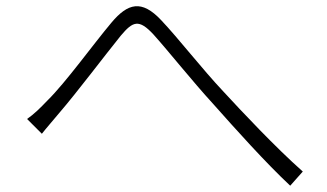

<svg xmlns="http://www.w3.org/2000/svg" viewBox="-20 -639 1040 610"><path d="M66 -261 113 -214C127 -232 150 -258 169 -281C225 -346 313 -463 364 -526C402 -571 421 -580 468 -529C514 -478 591 -381 658 -308C729 -228 824 -122 902 -49L942 -94C855 -171 748 -285 689 -349C622 -420 547 -517 492 -575C430 -641 386 -629 334 -567C276 -498 189 -377 131 -320C107 -295 89 -277 66 -261Z"/></svg>

Font: Noto Sans KR Light
Style: Regular
Weight: 300
Designer: Ryoko NISHIZUKA 西塚涼子 (kana, bopomofo & ideographs); Paul D. Hunt (Latin, Greek & Cyrillic); Sandoll Communications 산돌커뮤니
Foundry: Adobe
Version: Version 2.004;hotconv 1.0.118;makeotfexe 2.5.65603